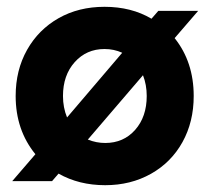

<svg xmlns="http://www.w3.org/2000/svg" viewBox="-20 -532 618 564"><path d="M84 -79Q26 -150 26 -250Q26 -326 59.5 -385.5Q93 -445 152 -478.5Q211 -512 287 -512Q366 -512 425 -477L445 -500H562L493 -420Q549 -350 549 -250Q549 -174 516 -114.5Q483 -55 423.5 -21.5Q364 12 289 12Q212 12 152 -22L133 0H16ZM177 -187 339 -377Q315 -388 287 -388Q234 -388 199.5 -349.5Q165 -311 165 -250Q165 -216 177 -187ZM289 -112Q343 -112 377 -150.5Q411 -189 411 -250Q411 -283 400 -311L238 -122Q263 -112 289 -112Z"/></svg>

Font: Oak Sans
Style: Bold
Weight: 700
Designer: Erik Kennedy, Walven
Foundry: Erik Kennedy, Walven
Version: Version 1.000